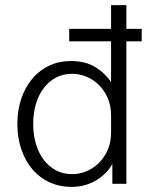

<svg xmlns="http://www.w3.org/2000/svg" viewBox="-20 -720 601 752"><path d="M475 -558V0H420V-78Q411 -61 396 -45Q381 -29 360.5 -16Q340 -3 314.5 4.5Q289 12 259 12Q214 12 175 -5.5Q136 -23 108 -55.5Q80 -88 64 -133.5Q48 -179 48 -235Q48 -290 64 -335.5Q80 -381 108 -413.5Q136 -446 174 -463.5Q212 -481 257 -481Q317 -481 356 -455.5Q395 -430 415 -398V-558H251V-607H415V-700H475V-607H535V-558ZM263 -38Q291 -38 318 -49Q345 -60 366.5 -81Q388 -102 401.5 -132Q415 -162 415 -201V-268Q415 -307 401.5 -337Q388 -367 366.5 -388Q345 -409 317.5 -420Q290 -431 263 -431Q227 -431 199 -416Q171 -401 151 -374.5Q131 -348 120.5 -312.5Q110 -277 110 -235Q110 -193 120.5 -157Q131 -121 151 -94.5Q171 -68 199 -53Q227 -38 263 -38Z"/></svg>

Font: Post Grotesk Light
Style: Light
Weight: 300
Version: Version 1.0